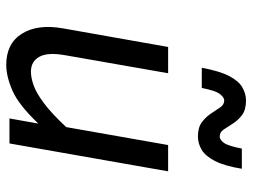

<svg xmlns="http://www.w3.org/2000/svg" viewBox="-114 -664 788 599"><g transform="rotate(90 279.5 -364.0)"><path d="M349 0 365 -90Q307 -29 262.5 -9.5Q218 10 182 10Q115 10 84.5 -39Q54 -88 68 -167L126 -495H208L152 -175Q142 -120 156.5 -93.5Q171 -67 203 -67Q222 -67 246 -75.5Q270 -84 302 -108Q334 -132 376 -177L432 -495H514L427 0ZM405 -588Q377 -588 360.5 -600.5Q344 -613 333.5 -629Q323 -645 314.5 -657.5Q306 -670 293 -670Q283 -670 272.5 -656Q262 -642 254 -600H191Q201 -655 216.5 -685Q232 -715 252 -726.5Q272 -738 293 -738Q322 -738 338.5 -725.5Q355 -713 365 -697Q375 -681 383.5 -668.5Q392 -656 405 -656Q416 -656 425.5 -669.5Q435 -683 443 -725H506Q497 -670 481.5 -640.5Q466 -611 446.5 -599.5Q427 -588 405 -588Z"/></g></svg>

Font: Inria Sans
Style: Italic
Weight: 400
Italic angle: -10°
Designer: Black Foundry Team
Foundry: Black Foundry
Version: Version 1.2; ttfautohint (v1.8.3)